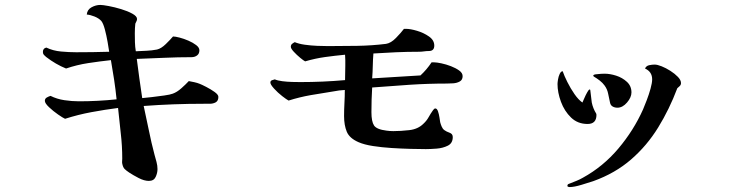

<svg xmlns="http://www.w3.org/2000/svg" viewBox="-20 -724 3040 779"><path d="M866 -331Q866 -315 855.5 -309Q845 -303 831 -303Q817 -303 806 -303Q683 -303 563 -294Q574 -245 584 -195Q594 -145 607 -96Q611 -82 615 -67Q619 -52 619 -38Q619 -22 611.5 -6Q604 10 584 10Q565 10 542 -2Q519 -14 504 -24Q492 -32 485.5 -38.5Q479 -45 476 -60Q475 -65 475.5 -70.5Q476 -76 476 -80Q476 -132 470 -183Q464 -234 459 -286Q405 -279 351 -269Q297 -259 244 -242Q235 -246 215.5 -259.5Q196 -273 179 -289Q162 -305 162 -315Q162 -324 170 -328.5Q178 -333 185 -335Q211 -322 241.5 -317.5Q272 -313 300 -313Q338 -313 376.5 -315Q415 -317 453 -321Q449 -361 443 -400.5Q437 -440 430 -480Q384 -475 338 -468Q292 -461 248 -446Q206 -463 167 -493Q162 -497 158 -501.5Q154 -506 154 -513Q154 -528 168 -531Q195 -518 227.5 -515Q260 -512 289 -512Q323 -512 356 -512.5Q389 -513 423 -514Q421 -528 416.5 -554Q412 -580 405.5 -604.5Q399 -629 391 -639Q381 -650 363.5 -657Q346 -664 332 -665Q334 -685 351.5 -694.5Q369 -704 387 -704Q397 -704 421 -699.5Q445 -695 471.5 -687Q498 -679 517 -668.5Q536 -658 536 -647Q536 -642 533.5 -637.5Q531 -633 529 -628Q528 -623 527.5 -609Q527 -595 527 -589Q527 -571 527.5 -552.5Q528 -534 531 -516Q552 -517 574 -518Q596 -519 617 -523Q634 -527 652.5 -545Q671 -563 682 -576Q691 -576 708.5 -571.5Q726 -567 744.5 -559Q763 -551 776 -541Q789 -531 789 -520Q789 -506 779.5 -499Q770 -492 757 -492Q702 -492 646.5 -489.5Q591 -487 535 -485Q540 -445 545.5 -405.5Q551 -366 557 -326Q570 -327 595.5 -330Q621 -333 646 -336.5Q671 -340 681 -344Q698 -350 716 -366Q734 -382 746 -395Q757 -393 768.5 -390.5Q780 -388 790 -384Q798 -381 816.5 -371.5Q835 -362 850.5 -351Q866 -340 866 -331Z M1857 -415Q1857 -400 1845.5 -393.5Q1834 -387 1819 -386Q1804 -385 1793 -385Q1717 -385 1641.5 -380Q1566 -375 1490 -369Q1487 -320 1487 -269Q1487 -231 1497.5 -215Q1508 -199 1548 -194Q1555 -193 1562 -192.5Q1569 -192 1576 -192Q1605 -192 1640.5 -196Q1676 -200 1698 -222Q1711 -234 1719 -248.5Q1727 -263 1737 -277Q1739 -279 1741 -281.5Q1743 -284 1746 -284Q1753 -284 1757 -272.5Q1761 -261 1763 -247.5Q1765 -234 1766 -228Q1768 -220 1772 -210.5Q1776 -201 1783 -196Q1791 -190 1804 -185.5Q1817 -181 1817 -168Q1817 -143 1797 -133Q1777 -123 1751.5 -121Q1726 -119 1708 -119Q1682 -119 1645 -120Q1608 -121 1568.5 -123.5Q1529 -126 1493.5 -131.5Q1458 -137 1435 -147Q1398 -163 1387 -189.5Q1376 -216 1376 -253Q1376 -279 1377.5 -306Q1379 -333 1379 -359Q1357 -358 1332 -353Q1286 -346 1240.5 -338Q1195 -330 1151 -316Q1143 -320 1125 -334Q1107 -348 1092 -364.5Q1077 -381 1077 -389Q1077 -396 1083.5 -398.5Q1090 -401 1095 -402Q1106 -397 1125.5 -394.5Q1145 -392 1166 -391.5Q1187 -391 1199 -391Q1244 -391 1289.5 -393Q1335 -395 1380 -399Q1380 -414 1380.5 -428.5Q1381 -443 1381 -458Q1381 -469 1381 -480Q1381 -491 1380 -502Q1338 -498 1298.5 -492.5Q1259 -487 1218 -475Q1212 -478 1198 -489.5Q1184 -501 1172 -514Q1160 -527 1160 -534Q1160 -542 1165 -546Q1170 -550 1176 -553Q1192 -546 1217 -542.5Q1242 -539 1267.5 -538Q1293 -537 1311 -537Q1369 -537 1429 -538Q1489 -539 1546 -546Q1566 -549 1586.5 -570Q1607 -591 1619 -607H1627Q1645 -607 1672 -599Q1699 -591 1720.5 -576Q1742 -561 1742 -539Q1742 -517 1720 -517Q1710 -517 1700 -515.5Q1690 -514 1679 -514Q1633 -514 1587 -512Q1541 -510 1495 -507Q1493 -482 1492.5 -457Q1492 -432 1490 -406L1686 -418Q1711 -441 1731 -471H1742Q1752 -471 1771 -467Q1790 -463 1809.5 -455.5Q1829 -448 1843 -438Q1857 -428 1857 -415Z M2400 -258Q2400 -221 2364 -221Q2324 -221 2297 -247Q2270 -273 2256 -311Q2242 -349 2242 -383Q2242 -389 2244 -401.5Q2246 -414 2251 -424.5Q2256 -435 2263 -435Q2269 -417 2282 -391Q2295 -365 2311 -342Q2327 -319 2343 -308Q2345 -312 2350.5 -325Q2356 -338 2362.5 -349.5Q2369 -361 2372 -361Q2375 -361 2375 -358Q2377 -345 2378 -333Q2379 -321 2381 -308Q2386 -284 2399 -263Q2399 -262 2399.5 -261Q2400 -260 2400 -258ZM2743 -387Q2743 -380 2738 -375Q2733 -370 2728 -366Q2696 -281 2650.5 -207Q2605 -133 2540.5 -77Q2476 -21 2387 11Q2369 17 2339 26Q2309 35 2291 35Q2289 35 2285.5 34Q2282 33 2282 30Q2282 25 2285.5 23Q2289 21 2293 20Q2306 15 2319.5 9.5Q2333 4 2345 -3Q2427 -48 2489 -121.5Q2551 -195 2589 -280Q2595 -294 2604 -317.5Q2613 -341 2619.5 -364.5Q2626 -388 2626 -402Q2626 -433 2597 -446Q2602 -457 2614 -459.5Q2626 -462 2636 -462Q2647 -462 2664.5 -455Q2682 -448 2700 -436.5Q2718 -425 2730.5 -412Q2743 -399 2743 -387ZM2542 -349Q2542 -329 2524 -308Q2506 -287 2485 -287Q2474 -287 2465.5 -292Q2457 -297 2455 -308Q2451 -325 2447.5 -343.5Q2444 -362 2433 -377Q2425 -388 2413.5 -397Q2402 -406 2390 -413Q2387 -415 2387 -417Q2387 -421 2397 -422.5Q2407 -424 2418.5 -424.5Q2430 -425 2433 -425Q2455 -425 2480 -417Q2505 -409 2523.5 -392Q2542 -375 2542 -349Z"/></svg>

Font: Kaisei HarunoUmi
Style: Bold
Weight: 700
Designer: Font-Kai, 金井和夫
Foundry: KAZUO KANAI
Version: Version 5.003